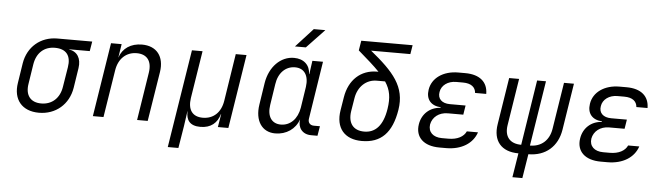

<svg xmlns="http://www.w3.org/2000/svg" viewBox="-55 -1014 4909 1423"><g transform="rotate(5 2400.0 -302.5)"><path d="M252 10C377 10 473 -72 493 -197L516 -345C527 -418 496 -468 433 -477V-478H588L600 -550H341C216 -550 121 -468 101 -345L78 -197C58 -72 126 10 252 10ZM263 -60C183 -60 143 -112 157 -197L180 -345C194 -430 249 -480 329 -480C415 -480 451 -430 437 -345L413 -197C400 -112 343 -60 263 -60Z M653 0H732L788 -353C802 -441 859 -493 937 -493C1013 -493 1052 -444 1038 -356L982 0H1061L1120 -369C1138 -486 1079 -560 970 -560C887 -560 826 -519 803 -448L819 -550H740Z M1226 180H1305L1332 15L1348 -97H1349C1346 -31 1375 10 1453 10C1532 10 1578 -31 1597 -97H1599L1583 0H1661L1748 -550H1668L1613 -197C1599 -110 1544 -59 1465 -59C1387 -59 1352 -110 1365 -197L1421 -550H1342Z M2100 -645H2181L2314 -785H2228ZM2010 10C2093 10 2160 -37 2185 -110C2175 -47 2212 0 2276 0H2324L2336 -72H2291C2262 -72 2245 -92 2250 -121L2317 -550H2238L2224 -450H2222C2220 -517 2174 -560 2101 -560C2002 -560 1920 -478 1900 -356L1875 -193C1856 -72 1911 10 2010 10ZM2046 -59C1977 -59 1942 -112 1955 -197L1979 -353C1991 -438 2044 -491 2115 -491C2184 -491 2219 -438 2207 -353L2183 -197C2169 -112 2116 -59 2046 -59Z M2654 10C2797 10 2877 -71 2905 -244C2933 -418 2838 -522 2665 -663H2957L2968 -730H2586L2574 -657C2641 -599 2694 -553 2733 -512H2722C2602 -512 2515 -432 2494 -302L2478 -204C2456 -70 2526 10 2654 10ZM2666 -61C2585 -61 2543 -113 2557 -204L2573 -302C2587 -388 2648 -445 2726 -445H2788C2828 -385 2837 -328 2824 -244C2804 -116 2747 -61 2666 -61Z M3282 8C3396 8 3479 -45 3507 -129H3424C3406 -89 3360 -63 3293 -63H3244C3178 -63 3140 -100 3148 -156C3158 -211 3206 -250 3272 -250H3387L3398 -319H3281C3221 -319 3188 -352 3197 -402C3204 -452 3252 -487 3313 -487H3364C3426 -487 3457 -460 3460 -418H3543C3543 -505 3484 -558 3375 -558H3323C3210 -558 3128 -499 3115 -412C3104 -341 3141 -295 3215 -290V-286C3134 -281 3077 -227 3065 -150C3050 -54 3114 8 3232 8Z M3790 180H3864L3893 0C4022 0 4109 -78 4129 -202L4184 -550H4110L4055 -202C4041 -116 3983 -65 3899 -65L3976 -550H3910L3834 -65C3749 -65 3707 -116 3721 -202L3776 -550H3702L3647 -202C3627 -78 3690 0 3819 0Z M4482 8C4596 8 4679 -45 4707 -129H4624C4606 -89 4560 -63 4493 -63H4444C4378 -63 4340 -100 4348 -156C4358 -211 4406 -250 4472 -250H4587L4598 -319H4481C4421 -319 4388 -352 4397 -402C4404 -452 4452 -487 4513 -487H4564C4626 -487 4657 -460 4660 -418H4743C4743 -505 4684 -558 4575 -558H4523C4410 -558 4328 -499 4315 -412C4304 -341 4341 -295 4415 -290V-286C4334 -281 4277 -227 4265 -150C4250 -54 4314 8 4432 8Z"/></g></svg>

Font: JetBrains Mono Light
Style: Italic
Weight: 336
Italic angle: -9°
Monospace: yes
Designer: Philipp Nurullin, Konstantin Bulenkov
Foundry: JetBrains
Version: Version 2.305